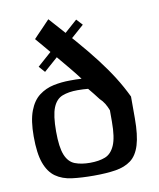

<svg xmlns="http://www.w3.org/2000/svg" viewBox="-76 -714 645 779"><g transform="rotate(-10 246.0 -324.5)"><path d="M104 -470 287 -632 310 -607 126 -445ZM35 -195Q35 -260 50 -299.5Q65 -339 91.5 -359Q118 -379 151 -386Q184 -393 220 -393Q232 -393 243 -393Q254 -393 267 -392Q250 -415 227.5 -442Q205 -469 182 -496.5Q159 -524 139.5 -547Q120 -570 109 -583Q116 -591 126 -601Q136 -611 146 -621.5Q156 -632 164 -640.5Q172 -649 176 -653Q230 -593 272.5 -544Q315 -495 348 -452Q381 -409 406.5 -368.5Q432 -328 452 -286Q452 -277 452 -260.5Q452 -244 452 -227Q452 -210 452 -196Q452 -127 439.5 -86.5Q427 -46 401.5 -27Q376 -8 338 -2Q300 4 248 4Q198 4 158.5 -1Q119 -6 91.5 -25.5Q64 -45 49.5 -85Q35 -125 35 -195ZM358 -246Q352 -262 344 -275Q336 -288 325 -298Q316 -310 306 -322.5Q296 -335 286 -347Q276 -348 265 -348.5Q254 -349 242 -349Q206 -349 180 -339Q154 -329 141 -297Q128 -265 128 -199Q128 -134 141 -102Q154 -70 180 -60Q206 -50 242 -50Q279 -50 304.5 -60Q330 -70 344 -102Q358 -134 358 -199Q358 -205 358 -214Q358 -223 358 -232Q358 -241 358 -246Z"/></g></svg>

Font: Genos Thin Medium
Style: Regular
Weight: 500
Version: Version 1.010